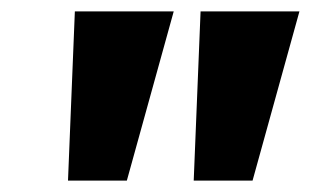

<svg xmlns="http://www.w3.org/2000/svg" viewBox="-20 -725 544 336"><path d="M99 -409 111 -705H284L202 -409ZM319 -409 331 -705H504L422 -409Z"/></svg>

Font: Nunito Sans 7pt SemiCondensed ExtraBold
Style: Italic
Weight: 800
Width: 4
Italic angle: -9°
Designer: Vernon Adams
Foundry: Vernon Adams
Version: Version 3.101;gftools[0.9.27]